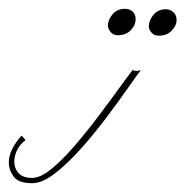

<svg xmlns="http://www.w3.org/2000/svg" viewBox="-160 -407 421 436"><path d="M124 -387Q134 -387 141 -381Q148 -375 148 -363Q148 -350 137 -338.5Q126 -327 108 -327Q97 -327 91 -334.5Q85 -342 85 -349Q85 -362 95.5 -374.5Q106 -387 124 -387ZM217 -386Q226 -386 233.5 -379.5Q241 -373 241 -361Q241 -349 230 -337.5Q219 -326 201 -326Q190 -326 184 -333Q178 -340 178 -347Q178 -361 188.5 -373.5Q199 -386 217 -386ZM142 -249Q142 -249 143 -247.5Q144 -246 150 -246Q154 -246 157 -247Q160 -248 160 -248Q150 -235 129 -205Q108 -175 80.5 -138.5Q53 -102 23 -68.5Q-7 -35 -35.5 -13Q-64 9 -87 9Q-118 9 -129 -6Q-140 -21 -140 -39Q-140 -53 -132 -69Q-124 -85 -111 -99L-102 -89Q-120 -75 -125.5 -54.5Q-131 -34 -121.5 -18.5Q-112 -3 -87 -3Q-68 -3 -43 -23.5Q-18 -44 9.5 -76Q37 -108 63 -142.5Q89 -177 110 -206Q131 -235 142 -249Z"/></svg>

Font: Kapakana Light
Style: Regular
Weight: 300
Designer: Kyosuke Nagai
Version: Version 1.000